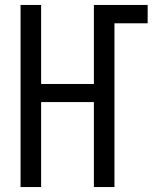

<svg xmlns="http://www.w3.org/2000/svg" viewBox="-20 -755 640 775"><path d="M63 0V-735H146V-416H359V-735H576V-661H442V0H359V-343H146V0Z"/></svg>

Font: Zed Mono Extended
Style: Regular
Weight: 400
Width: 7
Monospace: yes
Designer: Belleve Invis
Foundry: Belleve Invis
Version: Version 1.0.0; ttfautohint (v1.8.4)